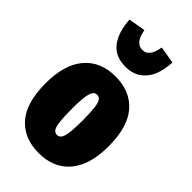

<svg xmlns="http://www.w3.org/2000/svg" viewBox="-257 -915 1015 1015"><g transform="rotate(45 250.0 -407.5)"><path d="M251 -627Q173.3 -627 134.3 -678.5Q95.2 -730 89.8 -818.8L185.1 -835Q199.7 -752.9 251 -752.9Q302.2 -752.9 314.9 -835L411.1 -818.8Q407.7 -761.2 390.9 -719.5Q374 -677.7 338.6 -652.3Q303.2 -627 251 -627ZM485.8 -266.1Q485.8 -127 423.3 -53.5Q360.8 20 250 20Q138.7 20 76.4 -51Q14.2 -122.1 14.2 -268.1Q14.2 -407.2 76.7 -480.7Q139.2 -554.2 250 -554.2Q360.8 -554.2 423.3 -482.9Q485.8 -411.6 485.8 -266.1ZM250 -417Q226.6 -417 217.3 -384.8Q208 -352.5 208 -268.1Q208 -208 212.2 -175Q216.3 -142.1 225.1 -129.2Q233.9 -116.2 250 -116.2Q273.4 -116.2 282.7 -148.4Q292 -180.7 292 -266.1Q292 -325.7 287.8 -358.4Q283.7 -391.1 274.9 -404.1Q266.1 -417 250 -417Z"/></g></svg>

Font: Fira Sans Compressed Heavy
Style: Regular
Weight: 900
Width: 1
Designer: Carrois Corporate & Edenspiekermann AG
Foundry: Carrois Corporate GbR & Edenspiekermann AG
Version: Version 4.203;PS 004.203;hotconv 1.0.88;makeotf.lib2.5.64775